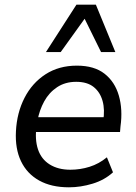

<svg xmlns="http://www.w3.org/2000/svg" viewBox="-20 -790 580 819"><path d="M274 9Q199 9 147 -20Q95 -49 69.5 -102.5Q44 -156 48 -230Q52 -309 84.5 -372.5Q117 -436 174 -473Q231 -510 308 -510Q382 -510 426 -475.5Q470 -441 487 -382Q504 -323 494 -251L492 -227H117L126 -290H440L420 -273Q428 -322 417.5 -359.5Q407 -397 379.5 -419Q352 -441 305 -441Q258 -441 223.5 -418Q189 -395 168.5 -357.5Q148 -320 140 -276L136 -252Q128 -195 142 -153Q156 -111 192 -88.5Q228 -66 280 -66Q322 -66 362 -78.5Q402 -91 436 -119L462 -55Q426 -22 375 -6.5Q324 9 274 9ZM176 -568 306 -770H389L472 -568H411L341 -710L239 -568Z"/></svg>

Font: Nunitoga
Style: Medium Italic
Weight: 500
Italic angle: -9°
Designer: Vernon Adams
Foundry: Vernon Adams
Version: Version 1.0